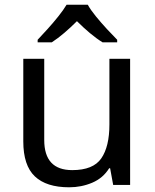

<svg xmlns="http://www.w3.org/2000/svg" viewBox="-20 -879 658 816"><path d="M533 -629V-93H461L448 -164H444Q418 -122 372 -102.5Q326 -83 274 -83Q177 -83 128 -129.5Q79 -176 79 -278V-629H168V-284Q168 -156 287 -156Q376 -156 410.5 -206Q445 -256 445 -350V-629ZM353 -859Q365 -837 387.5 -809.5Q410 -782 434.5 -755.5Q459 -729 478 -710V-699H416Q390 -715 362 -738.5Q334 -762 307 -789Q280 -762 253 -739Q226 -716 200 -699H140V-710Q159 -730 182.5 -756Q206 -782 228 -809.5Q250 -837 263 -859Z"/></svg>

Font: Noto Sans Kannada UI
Style: Regular
Weight: 400
Designer: Jelle Bosma - Monotype Design Team
Foundry: Monotype Imaging Inc.
Version: Version 2.005; ttfautohint (v1.8.4.7-5d5b)